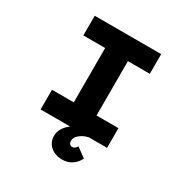

<svg xmlns="http://www.w3.org/2000/svg" viewBox="-202 -865 1199 1242"><g transform="rotate(30 398.0 -244.5)"><path d="M149.7 0V-147.1H312.5V-552.9H149.7V-700H646.2V-552.9H482.5V-147.1H646.2V0ZM430.4 211.5Q396.4 211.5 368.8 198Q341.2 184.5 325.6 160.3Q309.9 136.2 309.9 104.9Q309.9 78 322.1 54.3Q334.4 30.5 356.7 11Q379.1 -8.4 409.7 -23.4Q440.2 -38.4 476 -48.6L510 0Q484.6 5.6 464.1 17.6Q443.7 29.7 432.4 44.6Q421 59.5 421 77.2Q421 90.4 428 99.2Q435 108.1 448.1 108.1Q459 108.1 466.6 101.7Q474.1 95.4 481.1 84.2L550.9 135.1Q536.7 166.9 505.7 189.2Q474.6 211.5 430.4 211.5Z"/></g></svg>

Font: Lexend Mega
Style: Regular
Weight: 400
Designer: Bonnie Shaver-Troup, Thomas Jockin
Foundry: Lexend
Version: Version 1.007